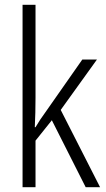

<svg xmlns="http://www.w3.org/2000/svg" viewBox="-20 -780 441 800"><path d="M128 -373V-760H74V0H128V-194L196 -279L337 0H397L233 -322L384 -532H323L169 -312C154 -292 141 -272 128 -250H125C127 -291 128 -330 128 -373Z"/></svg>

Font: Noto Sans Gujarati Condensed Light
Style: Regular
Weight: 300
Width: 3
Designer: Jelle Bosma - Monotype Design Team, Universal Thirst
Foundry: Monotype Imaging Inc.
Version: Version 2.106